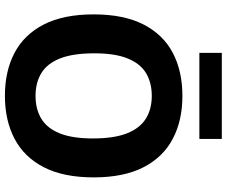

<svg xmlns="http://www.w3.org/2000/svg" viewBox="-94 -864 968 821"><g transform="rotate(90 390.5 -454.0)"><path d="M390.5 9.5Q285 9.5 206.8 -31.5Q128.5 -72.5 85.2 -156.8Q42 -241 42 -370Q42 -499 85.2 -583.2Q128.5 -667.5 206.8 -708.5Q285 -749.5 390.5 -749.5Q496 -749.5 574.2 -708.2Q652.5 -667 695.8 -582.8Q739 -498.5 739 -370Q739 -241.5 695.8 -157.2Q652.5 -73 574 -31.8Q495.5 9.5 390.5 9.5ZM390.5 -121.5Q447.5 -121.5 488.2 -146.2Q529 -171 550.8 -225Q572.5 -279 572.5 -366.5Q572.5 -457.5 550.5 -512.8Q528.5 -568 487.8 -593.2Q447 -618.5 390.5 -618.5Q334 -618.5 293.2 -594Q252.5 -569.5 230.5 -515.5Q208.5 -461.5 208.5 -373.5Q208.5 -282 230.2 -226.8Q252 -171.5 292.8 -146.5Q333.5 -121.5 390.5 -121.5ZM206.5 -822V-918H574.5V-822Z"/></g></svg>

Font: Encode Sans SC Condensed Thin
Style: Bold
Weight: 700
Version: Version 3.002